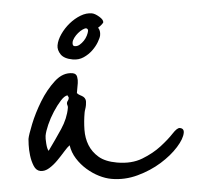

<svg xmlns="http://www.w3.org/2000/svg" viewBox="-42 -582 599 573"><g transform="rotate(5 257.5 -295.5)"><path d="M515 -208Q515 -190 498.5 -163.5Q482 -137 454 -112Q426 -87 389 -69.5Q352 -52 312 -52Q294 -52 274 -58Q254 -64 235 -75.5Q216 -87 201 -103.5Q186 -120 179 -141Q173 -135 164.5 -121Q156 -107 146 -92.5Q136 -78 124 -67.5Q112 -57 99 -57Q86 -57 77.5 -70.5Q69 -84 64 -100.5Q59 -117 57 -132Q55 -147 55 -149Q55 -161 62 -194.5Q69 -228 83 -264Q97 -300 118.5 -328Q140 -356 169 -356Q180 -356 183.5 -346.5Q187 -337 187 -328V-298Q192 -294 197.5 -292.5Q203 -291 207.5 -288.5Q212 -286 214.5 -281Q217 -276 217 -265Q217 -258 216 -252.5Q215 -247 215 -242Q215 -216 219 -191Q223 -166 235 -146.5Q247 -127 268 -114.5Q289 -102 324 -102Q368 -102 398.5 -120.5Q429 -139 449.5 -161.5Q470 -184 482 -202.5Q494 -221 502 -221Q515 -221 515 -208ZM164 -252Q164 -256 162 -259.5Q160 -263 160 -266Q160 -270 162 -273Q164 -276 164 -281Q164 -284 162 -285.5Q160 -287 160 -289Q151 -287 141.5 -272Q132 -257 123.5 -237Q115 -217 110 -196.5Q105 -176 105 -163Q105 -156 109 -140Q113 -124 118 -119Q135 -154 149.5 -187Q164 -220 164 -252ZM233 -498Q241 -490 241 -476Q241 -469 236 -455.5Q231 -442 221.5 -429Q212 -416 198 -406.5Q184 -397 166 -397Q140 -397 128.5 -409Q117 -421 117 -435Q117 -451 125.5 -469.5Q134 -488 147.5 -503.5Q161 -519 177.5 -529Q194 -539 211 -539Q220 -539 233.5 -531Q247 -523 247 -515Q247 -514 243 -508.5Q239 -503 233 -498ZM201 -492Q200 -492 199.5 -492.5Q199 -493 198 -493Q194 -493 187.5 -488.5Q181 -484 175 -477Q169 -470 165 -462Q161 -454 161 -448Q161 -437 168 -437Q176 -437 182.5 -442.5Q189 -448 194 -455.5Q199 -463 201.5 -471.5Q204 -480 204 -486Q204 -490 201 -492Z"/></g></svg>

Font: Reenie Beanie
Style: Regular
Weight: 500
Designer: James Grieshaber
Foundry: James Grieshaber
Version: Version 1.000